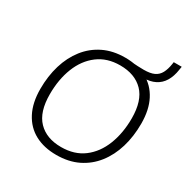

<svg xmlns="http://www.w3.org/2000/svg" viewBox="-187 -997 1134 1165"><g transform="rotate(30 379.5 -414.0)"><path d="M362 8Q276 8 212.5 -26Q149 -60 114 -127.5Q79 -195 79 -291Q79 -381 102 -457.5Q125 -534 170 -591.5Q215 -649 280.5 -681Q346 -713 431 -713Q518 -713 581.5 -679Q645 -645 680 -578Q715 -511 715 -414Q715 -324 692 -247.5Q669 -171 624 -113.5Q579 -56 513.5 -24Q448 8 362 8ZM364 -48Q457 -48 520.5 -96Q584 -144 616.5 -227Q649 -310 649 -413Q649 -537 590.5 -597Q532 -657 428 -657Q337 -657 273.5 -609Q210 -561 177.5 -478.5Q145 -396 145 -292Q145 -168 203 -108Q261 -48 364 -48ZM521 -661 476 -709Q503 -707 523 -706Q543 -705 564 -705Q610 -705 636.5 -717.5Q663 -730 677 -756.5Q691 -783 697 -822L699 -836H755L751 -812Q744 -764 723.5 -730Q703 -696 668.5 -678.5Q634 -661 585 -661Z"/></g></svg>

Font: Nunito Sans 12pt Light
Style: Italic
Weight: 300
Italic angle: -9°
Designer: Vernon Adams
Foundry: Vernon Adams
Version: Version 3.101;gftools[0.9.27]